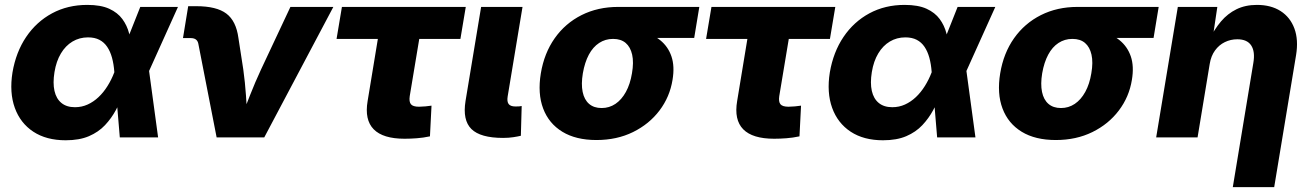

<svg xmlns="http://www.w3.org/2000/svg" viewBox="-20 -564 5381 788"><path d="M249.5 11.7Q170.4 11.7 116.9 -23.4Q63.5 -58.6 40.8 -121.3Q18.1 -184.1 31.2 -266.6Q45.4 -350.1 87.4 -412.4Q129.4 -474.6 193.6 -509.3Q257.8 -543.9 338.4 -543.9Q393.6 -543.9 428.2 -528.1Q462.9 -512.2 482.2 -485.8Q501.5 -459.5 509.8 -427.2Q518.1 -395 520 -362.8H564.5L591.3 -276.9L628.9 0H471.7L449.2 -269Q446.8 -301.3 439.7 -327.1Q432.6 -353 419.9 -371.8Q407.2 -390.6 387.9 -400.6Q368.7 -410.6 341.3 -410.6Q306.2 -410.6 277.6 -393.6Q249 -376.5 230 -344.7Q210.9 -313 203.6 -268.1Q196.3 -223.1 203.6 -190.9Q210.9 -158.7 232.2 -141.4Q253.4 -124 287.6 -124Q315.4 -124 339.6 -135Q363.8 -146 384.3 -165.3Q404.8 -184.6 421.1 -210.7Q437.5 -236.8 448.7 -266.1L555.7 -535.6H710.4L588.9 -266.1L533.2 -179.7H487.8Q473.6 -146 455.6 -112.3Q437.5 -78.6 410.9 -50.3Q384.3 -22 345 -5.1Q305.7 11.7 249.5 11.7Z M869.1 0 793.9 -384.8Q791.5 -396.5 783.7 -402.1Q775.9 -407.7 762.2 -407.7H731L752.4 -538.6H785.2Q868.7 -538.6 908.9 -508.3Q949.2 -478 958.5 -408.2L978.5 -278.8Q985.8 -226.1 989.5 -172.4Q993.2 -118.7 996.6 -61H962.4Q984.9 -119.1 1005.9 -172.6Q1026.9 -226.1 1051.3 -278.8L1171.9 -535.6H1348.1L1064.5 0Z M1640.6 5.4Q1551.8 5.4 1513.7 -33.4Q1475.6 -72.3 1488.8 -149.4L1530.8 -404.3H1361.3L1383.3 -535.6H1891.6L1869.6 -404.3H1700.7L1661.6 -169.4Q1658.2 -146.5 1666.5 -136.2Q1674.8 -126 1699.7 -126Q1710.4 -126 1726.1 -127.4Q1741.7 -128.9 1751 -130.4L1744.6 -4.4Q1716.8 1.5 1690.9 3.4Q1665 5.4 1640.6 5.4Z M2044.9 2Q1951.7 2 1914.8 -34.4Q1877.9 -70.8 1890.6 -149.4L1954.6 -535.6H2124.5L2063.5 -168Q2060.1 -147 2067.6 -137Q2075.2 -127 2095.7 -127Q2104.5 -127 2110.6 -127.4Q2116.7 -127.9 2121.1 -128.9L2117.7 -6.8Q2106 -3.9 2087.2 -1Q2068.4 2 2044.9 2Z M2427.7 10.7Q2343.8 10.7 2288.1 -23.2Q2232.4 -57.1 2209.2 -118.7Q2186 -180.2 2199.7 -263.2Q2213.4 -345.7 2256.6 -407Q2299.8 -468.3 2366.7 -502Q2433.6 -535.6 2517.1 -535.6H2850.1L2829.1 -408.2H2594.7L2495.6 -404.3Q2464.4 -404.3 2439 -387.7Q2413.6 -371.1 2396.7 -339.6Q2379.9 -308.1 2372.1 -263.2Q2364.7 -218.8 2371.3 -186.8Q2377.9 -154.8 2397.7 -137.7Q2417.5 -120.6 2449.2 -120.6Q2480.5 -120.6 2505.9 -137.7Q2531.2 -154.8 2548.8 -186.8Q2566.4 -218.8 2573.7 -263.2Q2581.5 -308.1 2574.5 -339.6Q2567.4 -371.1 2547.9 -387.7Q2528.3 -404.3 2496.6 -404.3L2503.9 -450.2Q2562 -450.2 2609.6 -437.7Q2657.2 -425.3 2689.7 -398.9Q2722.2 -372.6 2735.8 -332.3Q2749.5 -292 2740.2 -236.3Q2729 -166.5 2686.8 -110.6Q2644.5 -54.7 2578.1 -22Q2511.7 10.7 2427.7 10.7Z M3157.2 5.4Q3068.4 5.4 3030.3 -33.4Q2992.2 -72.3 3005.4 -149.4L3047.4 -404.3H2877.9L2899.9 -535.6H3408.2L3386.2 -404.3H3217.3L3178.2 -169.4Q3174.8 -146.5 3183.1 -136.2Q3191.4 -126 3216.3 -126Q3227.1 -126 3242.7 -127.4Q3258.3 -128.9 3267.6 -130.4L3261.2 -4.4Q3233.4 1.5 3207.5 3.4Q3181.6 5.4 3157.2 5.4Z M3604 11.7Q3524.9 11.7 3471.4 -23.4Q3418 -58.6 3395.3 -121.3Q3372.6 -184.1 3385.7 -266.6Q3399.9 -350.1 3441.9 -412.4Q3483.9 -474.6 3548.1 -509.3Q3612.3 -543.9 3692.9 -543.9Q3748 -543.9 3782.7 -528.1Q3817.4 -512.2 3836.7 -485.8Q3856 -459.5 3864.3 -427.2Q3872.6 -395 3874.5 -362.8H3918.9L3945.8 -276.9L3983.4 0H3826.2L3803.7 -269Q3801.3 -301.3 3794.2 -327.1Q3787.1 -353 3774.4 -371.8Q3761.7 -390.6 3742.4 -400.6Q3723.1 -410.6 3695.8 -410.6Q3660.6 -410.6 3632.1 -393.6Q3603.5 -376.5 3584.5 -344.7Q3565.4 -313 3558.1 -268.1Q3550.8 -223.1 3558.1 -190.9Q3565.4 -158.7 3586.7 -141.4Q3607.9 -124 3642.1 -124Q3669.9 -124 3694.1 -135Q3718.3 -146 3738.8 -165.3Q3759.3 -184.6 3775.6 -210.7Q3792 -236.8 3803.2 -266.1L3910.2 -535.6H4064.9L3943.4 -266.1L3887.7 -179.7H3842.3Q3828.1 -146 3810.1 -112.3Q3792 -78.6 3765.4 -50.3Q3738.8 -22 3699.5 -5.1Q3660.2 11.7 3604 11.7Z M4313 10.7Q4229 10.7 4173.3 -23.2Q4117.7 -57.1 4094.5 -118.7Q4071.3 -180.2 4085 -263.2Q4098.6 -345.7 4141.8 -407Q4185.1 -468.3 4252 -502Q4318.8 -535.6 4402.3 -535.6H4735.4L4714.4 -408.2H4480L4380.9 -404.3Q4349.6 -404.3 4324.2 -387.7Q4298.8 -371.1 4282 -339.6Q4265.1 -308.1 4257.3 -263.2Q4250 -218.8 4256.6 -186.8Q4263.2 -154.8 4283 -137.7Q4302.7 -120.6 4334.5 -120.6Q4365.7 -120.6 4391.1 -137.7Q4416.5 -154.8 4434.1 -186.8Q4451.7 -218.8 4459 -263.2Q4466.8 -308.1 4459.7 -339.6Q4452.6 -371.1 4433.1 -387.7Q4413.6 -404.3 4381.8 -404.3L4389.2 -450.2Q4447.3 -450.2 4494.9 -437.7Q4542.5 -425.3 4575 -398.9Q4607.4 -372.6 4621.1 -332.3Q4634.8 -292 4625.5 -236.3Q4614.3 -166.5 4572 -110.6Q4529.8 -54.7 4463.4 -22Q4397 10.7 4313 10.7Z M4944.8 -301.3 4895 0H4725.1L4814 -535.6H4976.1L4955.6 -397.9L4941.9 -399.4Q4963.9 -443.8 4991.2 -476.1Q5018.6 -508.3 5054.9 -526.1Q5091.3 -543.9 5138.7 -543.9Q5196.3 -543.9 5235.8 -518.6Q5275.4 -493.2 5292.5 -446.8Q5309.6 -400.4 5299.3 -337.9L5209.5 204.1H5039.6L5124 -306.2Q5131.8 -352.1 5115.2 -377.4Q5098.6 -402.8 5058.1 -402.8Q5030.8 -402.8 5006.8 -391.1Q4982.9 -379.4 4966.6 -356.9Q4950.2 -334.5 4944.8 -301.3Z"/></svg>

Font: Inter 20pt ExtraBold
Style: Italic
Weight: 800
Italic angle: -9.3988°
Version: Version 4.001;git-66647c0bb